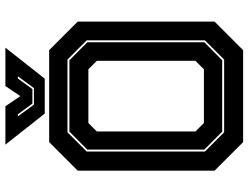

<svg xmlns="http://www.w3.org/2000/svg" viewBox="-122 -776 898 693"><g transform="rotate(-90 326.5 -429.0)"><path d="M160.5 0 57.5 -103V-597L160.5 -700H492.5L595.5 -597V-103L492.5 0ZM229.5 -141.5H423.5L454 -172V-528L423.5 -558.5H229.5L199 -528V-172ZM196 -68.5H458.5L528 -138V-564.5L458.5 -634H196L126.5 -564.5V-138ZM198.5 -75.5 133.5 -140V-562.5L198.5 -627H456L521 -562.5V-140L456 -75.5ZM263.5 -716 151.5 -858H290L326.5 -804L363 -858H501.5L389.5 -716ZM296 -755H355.5L398 -813H390L352 -760.5H299.5L261 -813H253.5Z"/></g></svg>

Font: Tourney Thin ExtraBold
Style: Regular
Weight: 800
Version: Version 1.015